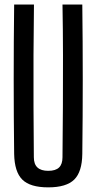

<svg xmlns="http://www.w3.org/2000/svg" viewBox="-20 -820 426 848"><path d="M193 7.5Q113 7.5 78.5 -26.8Q44 -61 42.5 -140Q40.5 -304.5 40.5 -470Q40.5 -635.5 42.5 -800H130Q128.5 -690.5 128 -576.5Q127.5 -462.5 128 -348.8Q128.5 -235 129.5 -125.5Q129.5 -95 145.5 -80.2Q161.5 -65.5 193 -65.5Q225.5 -65.5 240.8 -80.2Q256 -95 256 -125.5Q257 -235 257.8 -348.8Q258.5 -462.5 258.2 -576.5Q258 -690.5 256 -800H343.5Q345.5 -635.5 345.5 -470Q345.5 -304.5 343.5 -140Q342.5 -61 307.8 -26.8Q273 7.5 193 7.5Z"/></svg>

Font: Big Shoulders Display Thin SemiBold
Style: Regular
Weight: 600
Version: Version 2.002